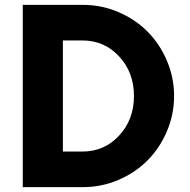

<svg xmlns="http://www.w3.org/2000/svg" viewBox="-20 -770 782 790"><path d="M73.7 0V-750H321.3Q397.5 -750 466.8 -720.5Q536.1 -690.9 586.4 -640.6Q636.7 -590.3 666.5 -520.8Q696.3 -451.2 696.3 -375Q696.3 -298.8 666.5 -229.2Q636.7 -159.7 586.4 -109.4Q536.1 -59.1 466.8 -29.5Q397.5 0 321.3 0ZM238.8 -146.5H319.8Q409.2 -146.5 470.2 -212.2Q531.2 -277.8 531.2 -375Q531.2 -472.2 470.2 -537.8Q409.2 -603.5 319.8 -603.5H238.8Z"/></svg>

Font: Now Alt
Style: Bold
Weight: 700
Designer: Alfredo Marco Pradil
Foundry: Alfredo Marco Pradil
Version: Version 1.002;PS 001.002;hotconv 1.0.88;makeotf.lib2.5.64775